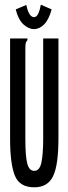

<svg xmlns="http://www.w3.org/2000/svg" viewBox="-20 -787 290 818"><path d="M126 11Q63 11 43 -39.5Q23 -90 23 -195V-623H97V-616Q91 -610 89.5 -603Q88 -596 88 -579V-194Q88 -123 96 -91Q104 -59 126 -59Q149 -59 156.5 -95Q164 -131 164 -197V-623H229V-198Q229 -83 206 -36Q183 11 126 11ZM154 -767 200 -747Q188 -703 168 -683Q148 -663 125 -663Q102 -663 80 -683Q58 -703 47 -747L92 -766Q103 -714 125 -714Q136 -714 143 -729Q150 -744 154 -767Z"/></svg>

Font: Inconsolata UltraCondensed SemiBold
Style: Regular
Weight: 600
Width: 1
Monospace: yes
Designer: Raph Levien, Cyreal, Brenton Simpson
Foundry: Raph Levien, Cyreal, Google
Version: Version 3.001; ttfautohint (v1.8.2.53-6de2)